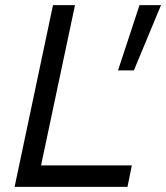

<svg xmlns="http://www.w3.org/2000/svg" viewBox="-20 -730 649 750"><path d="M37 0 187 -710H273L131 -40L97 -84H495L478 0ZM441 -455 525 -710H609L503 -455Z"/></svg>

Font: Geist
Style: Italic
Weight: 400
Italic angle: -12°
Designer: Basement.studio, Andrés Briganti, Mateo Zaragoza
Foundry: Basement.studio, Vercel, Andrés Briganti, Guido Ferreyra, Mateo Zaragoza
Version: Version 1.500